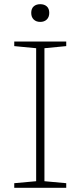

<svg xmlns="http://www.w3.org/2000/svg" viewBox="-20 -896 384 916"><path d="M296 -22V0H48V-22L152.5 -31.5V-666L48 -676V-698H296V-676L192 -666V-31.5ZM172 -791.5Q152.5 -791.5 140.8 -803Q129 -814.5 129 -834.5Q129 -855 140.8 -865.5Q152.5 -876 172 -876Q191.5 -876 203.2 -865.5Q215 -855 215 -834.5Q215 -814.5 203.2 -803Q191.5 -791.5 172 -791.5Z"/></svg>

Font: Newsreader 9pt ExtraLight
Style: Regular
Weight: 250
Designer: Hugues Gentile
Foundry: Production Type
Version: Version 1.003